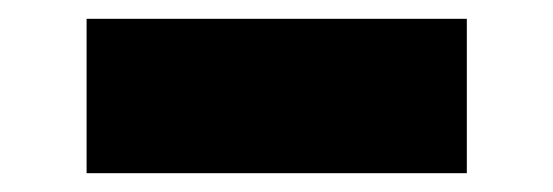

<svg xmlns="http://www.w3.org/2000/svg" viewBox="-20 -416 588 204"><path d="M72 -396H476V-232H72Z"/></svg>

Font: Kufam Black
Style: Regular
Weight: 900
Designer: Wael Morcos, Artur Schmal
Foundry: Original Type
Version: Version 1.301; ttfautohint (v1.8.3)